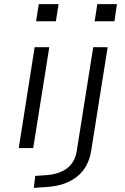

<svg xmlns="http://www.w3.org/2000/svg" viewBox="-20 -718 604 931"><path d="M155 -615 168 -698H264L251 -615ZM71 0 148 -489H219L141 0ZM439 -615 452 -698H547L535 -615ZM144 193 151 135 208 131Q269 126 306 97.5Q343 69 352 15L432 -489H502L423 8Q417 49 400.5 81Q384 113 356.5 136Q329 159 291 172.5Q253 186 204 189Z"/></svg>

Font: Nunito Sans 10pt Expanded Light
Style: Italic
Weight: 300
Width: 7
Italic angle: -9°
Designer: Vernon Adams
Foundry: Vernon Adams
Version: Version 3.101;gftools[0.9.27]